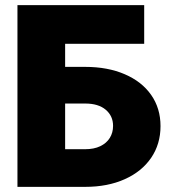

<svg xmlns="http://www.w3.org/2000/svg" viewBox="-20 -727 677 747"><path d="M47.9 -707H541V-556.6H233.4V-466.8H311.5Q398.9 -466.8 465.3 -438.2Q531.7 -409.7 568.1 -357.7Q604.5 -305.7 604.5 -236.3Q604.5 -166.5 568.1 -113Q531.7 -59.6 465.3 -29.8Q398.9 0 311.5 0H47.9ZM419.9 -237.3Q419.9 -275.9 391.4 -300Q362.8 -324.2 311.5 -324.2H233.4V-146.5H311.5Q345.7 -146.5 370.1 -158.2Q394.5 -169.9 407.2 -190.4Q419.9 -210.9 419.9 -237.3Z"/></svg>

Font: Pretendard GOV Black
Style: Regular
Weight: 900
Designer: Base glyphs from Inter by Rasmus Andersson; Hangeul glyphs from Noto Sans CJK(Source Han Sans) by Jang Soo-young and Kan
Foundry: Kil Hyung-jin
Version: Version 1.309